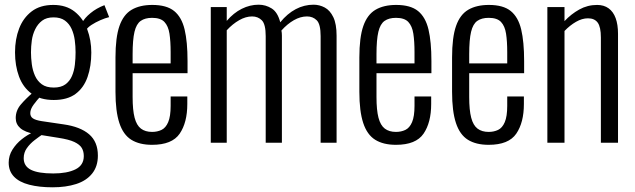

<svg xmlns="http://www.w3.org/2000/svg" viewBox="-20 -608 2705 818"><path d="M204 190Q147 190 104.5 179Q62 168 39.5 144.5Q17 121 17 85Q17 55 33 29.5Q49 4 73 -15Q97 -34 122 -45L162 -36Q147 -26 127.5 -11Q108 4 94.5 23Q81 42 81 66Q81 100 112 115.5Q143 131 207 131Q266 131 301.5 113.5Q337 96 337 57Q337 37 328.5 22.5Q320 8 297 -3Q274 -14 228 -21L128 -37Q86 -45 66.5 -62Q47 -79 47 -105Q47 -137 68.5 -162.5Q90 -188 125 -218L153 -198Q138 -182 123.5 -162.5Q109 -143 109 -126Q109 -111 120.5 -103.5Q132 -96 157 -92L252 -78Q322 -68 359.5 -36Q397 -4 397 55Q397 101 372.5 131.5Q348 162 304.5 176Q261 190 204 190ZM209 -182Q151 -182 114.5 -209Q78 -236 61 -282Q44 -328 44 -385Q44 -441 61.5 -486.5Q79 -532 115 -559.5Q151 -587 207 -587Q262 -587 298 -558.5Q334 -530 351.5 -483.5Q369 -437 369 -384Q369 -326 353 -280Q337 -234 302 -208Q267 -182 209 -182ZM209 -235Q240 -235 258.5 -248.5Q277 -262 286.5 -284Q296 -306 299 -332.5Q302 -359 302 -385Q302 -411 298.5 -437Q295 -463 285 -485Q275 -507 256.5 -520.5Q238 -534 208 -534Q178 -534 159.5 -520Q141 -506 130 -483.5Q119 -461 115.5 -435.5Q112 -410 112 -385Q112 -361 115.5 -334.5Q119 -308 129 -285.5Q139 -263 158 -249Q177 -235 209 -235ZM347 -480 330 -511Q340 -531 365.5 -552Q391 -573 425 -586L445 -535Q428 -531 407.5 -522Q387 -513 370 -502Q353 -491 347 -480Z M628 9Q574 9 539.5 -12.5Q505 -34 488.5 -84Q472 -134 472 -217V-363Q472 -449 489 -497.5Q506 -546 541 -566.5Q576 -587 629 -587Q690 -587 722 -561Q754 -535 766.5 -482.5Q779 -430 779 -348V-296H545V-195Q545 -139 553.5 -106.5Q562 -74 580.5 -60Q599 -46 628 -46Q650 -46 668 -54.5Q686 -63 696.5 -87.5Q707 -112 707 -157V-197H778V-165Q778 -86 745.5 -38.5Q713 9 628 9ZM545 -338H707V-386Q707 -432 702 -464.5Q697 -497 680.5 -514.5Q664 -532 628 -532Q598 -532 579.5 -519Q561 -506 553 -472.5Q545 -439 545 -377Z M878 0V-578H946V-519Q975 -553 1010 -570.5Q1045 -588 1082 -588Q1112 -588 1137.5 -572Q1163 -556 1174 -513Q1204 -550 1240 -569Q1276 -588 1316 -588Q1341 -588 1363.5 -576Q1386 -564 1400 -535Q1414 -506 1414 -456V0H1346V-454Q1346 -505 1329.5 -521.5Q1313 -538 1288 -538Q1260 -538 1232 -522Q1204 -506 1179 -478Q1180 -473 1180.5 -467.5Q1181 -462 1181 -456V0H1112V-454Q1112 -505 1095.5 -521.5Q1079 -538 1054 -538Q1027 -538 999 -522Q971 -506 946 -479V0Z M1667 9Q1613 9 1578.5 -12.5Q1544 -34 1527.5 -84Q1511 -134 1511 -217V-363Q1511 -449 1528 -497.5Q1545 -546 1580 -566.5Q1615 -587 1668 -587Q1729 -587 1761 -561Q1793 -535 1805.5 -482.5Q1818 -430 1818 -348V-296H1584V-195Q1584 -139 1592.5 -106.5Q1601 -74 1619.5 -60Q1638 -46 1667 -46Q1689 -46 1707 -54.5Q1725 -63 1735.5 -87.5Q1746 -112 1746 -157V-197H1817V-165Q1817 -86 1784.5 -38.5Q1752 9 1667 9ZM1584 -338H1746V-386Q1746 -432 1741 -464.5Q1736 -497 1719.5 -514.5Q1703 -532 1667 -532Q1637 -532 1618.5 -519Q1600 -506 1592 -472.5Q1584 -439 1584 -377Z M2062 9Q2008 9 1973.5 -12.5Q1939 -34 1922.5 -84Q1906 -134 1906 -217V-363Q1906 -449 1923 -497.5Q1940 -546 1975 -566.5Q2010 -587 2063 -587Q2124 -587 2156 -561Q2188 -535 2200.5 -482.5Q2213 -430 2213 -348V-296H1979V-195Q1979 -139 1987.5 -106.5Q1996 -74 2014.5 -60Q2033 -46 2062 -46Q2084 -46 2102 -54.5Q2120 -63 2130.5 -87.5Q2141 -112 2141 -157V-197H2212V-165Q2212 -86 2179.5 -38.5Q2147 9 2062 9ZM1979 -338H2141V-386Q2141 -432 2136 -464.5Q2131 -497 2114.5 -514.5Q2098 -532 2062 -532Q2032 -532 2013.5 -519Q1995 -506 1987 -472.5Q1979 -439 1979 -377Z M2312 0V-578H2385V-518Q2413 -548 2448 -567.5Q2483 -587 2524 -587Q2553 -587 2573 -572.5Q2593 -558 2603 -530.5Q2613 -503 2613 -464V0H2540V-448Q2540 -493 2526.5 -511.5Q2513 -530 2485 -530Q2460 -530 2434 -515Q2408 -500 2385 -476V0Z"/></svg>

Font: Oswald Light
Style: Regular
Weight: 300
Designer: Vernon Adams
Foundry: Vernon Adams
Version: Version 4.103;gftools[0.9.33.dev8+g029e19f]